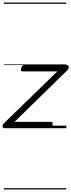

<svg xmlns="http://www.w3.org/2000/svg" viewBox="-30 -1015 565 1520"><path d="M8 0Q-10 0 -10 -14Q-10 -28 0 -38L424 -450H148Q139 -450 136 -456Q133 -462 137 -475Q141 -487 147.5 -493.5Q154 -500 163 -500H497Q508 -500 512 -493.5Q516 -487 514.5 -478Q513 -469 504 -460L85 -50H375Q384 -50 386.5 -44Q389 -38 385 -23Q382 -12 375.5 -6Q369 0 359 0ZM0 475H495V485H0ZM0 -20H495V0H0ZM0 -505H495V-500H0ZM0 -995H495V-985H0Z"/></svg>

Font: Playwrite CZ Guides
Style: Regular
Weight: 400
Designer: Veronika Burian, José Scaglione
Foundry: TypeTogether
Version: Version 1.003